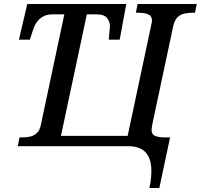

<svg xmlns="http://www.w3.org/2000/svg" viewBox="-20 -734 1008 964"><path d="M730 210Q734 193 736 178.5Q738 164 739 150.5Q740 137 740 125Q740 81 726.5 53.5Q713 26 687 13Q661 0 624 0H69L78 -44H91Q113 -44 132.5 -48.5Q152 -53 166.5 -67.5Q181 -82 186 -111L303 -662H245Q215 -662 195 -650.5Q175 -639 163 -620.5Q151 -602 144 -578L130 -535H75L117 -714H614L581 -535H526Q528 -554 529 -567Q530 -580 531 -589Q532 -598 532 -601Q532 -627 517 -644.5Q502 -662 464 -662H416L286 -52H621L739 -607Q741 -614 742 -620.5Q743 -627 743 -631Q743 -654 724.5 -662Q706 -670 671 -670H662L671 -714H968L959 -670H946Q924 -670 904.5 -665.5Q885 -661 871 -647Q857 -633 850 -604L745 -111Q744 -104 742.5 -96Q741 -88 741 -83Q741 -59 759 -51.5Q777 -44 807 -44H834L780 210Z"/></svg>

Font: ET Text
Style: Italic
Weight: 470
Italic angle: -12°
Designer: Monotype Design Team
Foundry: Monotype Imaging Inc.
Version: Version 2.009